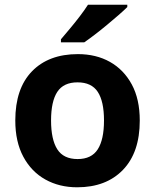

<svg xmlns="http://www.w3.org/2000/svg" viewBox="-20 -786 659 816"><path d="M574 -273.7Q574 -138 502.5 -64Q431 10 308 10Q232.1 10 172.8 -23.1Q113.4 -56.2 79.2 -119.8Q45 -183.4 45 -274Q45 -410 116 -483Q187 -556 311 -556Q388.4 -556 447.2 -523Q506 -490 540 -427.3Q574 -364.5 574 -273.7ZM197 -274Q197 -193 223.5 -151.5Q250 -110 309.9 -110Q369 -110 395.5 -151.5Q422 -193 422 -274Q422 -355 395.5 -395.5Q369 -436 309.5 -436Q250 -436 223.5 -395.5Q197 -355 197 -274ZM521 -756Q507 -742 484 -722Q461 -702 434.5 -680Q408 -658 382.5 -638.5Q357 -619 338 -606H239V-619Q255 -638 276.5 -663.5Q298 -689 319 -716.5Q340 -744 354 -766H521Z"/></svg>

Font: Noto Sans Sundanese
Style: Regular
Weight: 400
Designer: Monotype Design Team (Regular), Sérgio L. Martins (other weights)
Foundry: Monotype Imaging Inc.
Version: Version 2.003